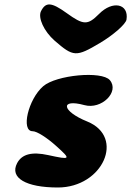

<svg xmlns="http://www.w3.org/2000/svg" viewBox="-20 -883 583 853"><path d="M172 -500C105 -442 72 -300 125 -300C144 -300 189 -271 229 -235C297 -174 295 -172 194 -194C121 -210 77 -198 56 -158C22 -93 95 -50 237 -50C437 -50 537 -274 368 -343C254 -389 245 -446 355 -416C431 -395 512 -475 468 -527C432 -569 230 -550 172 -500ZM162 -833C148 -804 175 -744 223 -702C306 -630 318 -629 424 -692C483 -727 539 -776 542 -796C553 -867 480 -882 420 -821C369 -770 351 -771 276 -825C208 -874 183 -875 162 -833Z"/></svg>

Font: Hussar Skorodowane
Style: Ky
Weight: 700
Foundry: Cannot Into Space Fonts
Version: Version 0.892